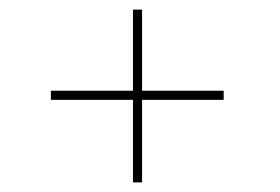

<svg xmlns="http://www.w3.org/2000/svg" viewBox="-20 -431 584 400"><path d="M257 -411H276V-242H446V-223H276V-51H257V-223H86V-242H257Z"/></svg>

Font: Synthetic Thin
Style: Regular
Weight: 100
Designer: Santiago Orozco
Foundry: Typemade
Version: Version 2.000; ttfautohint (v1.8.4.7-5d5b)